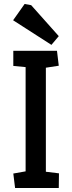

<svg xmlns="http://www.w3.org/2000/svg" viewBox="-20 -947 362 967"><path d="M56 0 47 -73 109 -84V-609L47 -615V-691H267L276 -616L211 -606V-82L277 -74L276 0ZM239 -721 46 -845 104 -927 137 -921 276 -765Z"/></svg>

Font: Kreon
Style: Regular
Weight: 400
Designer: Julia Petretta
Foundry: Julia Petretta and Eli Heuer
Version: Version 2.002